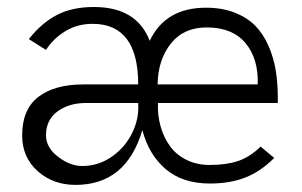

<svg xmlns="http://www.w3.org/2000/svg" viewBox="-20 -516 858 546"><path d="M194.8 9.8Q130.9 9.8 86.9 -29.5Q43 -68.8 43 -130.9Q43 -205.1 89.1 -240.5Q135.3 -275.9 216.8 -275.9H373Q373 -448.2 243.2 -448.2Q199.7 -448.2 165.3 -427Q130.9 -405.8 110.8 -374L62 -404.8Q98.6 -451.2 142.1 -473.6Q185.5 -496.1 247.1 -496.1Q368.7 -496.1 405.8 -399.9Q450.2 -494.1 565.9 -494.1Q611.8 -494.1 647.7 -480Q683.6 -465.8 706.3 -442.4Q729 -418.9 743.7 -385.3Q758.3 -351.6 764.2 -315.4Q770 -279.3 770 -236.8V-223.1H429.2Q427.7 -188 436.8 -156.2Q445.8 -124.5 463.6 -100.1Q481.4 -75.7 510.5 -61.3Q539.6 -46.9 576.2 -46.9Q623.5 -46.9 657 -58.1Q690.4 -69.3 721.2 -99.1L759.8 -66.9Q721.2 -28.3 677.7 -11.2Q634.3 5.9 577.1 5.9Q499.5 5.9 451.4 -34.9Q403.3 -75.7 384.8 -146Q338.9 9.8 194.8 9.8ZM428.2 -275.9H712.9Q715.3 -349.1 678 -393.6Q640.6 -438 567.9 -438Q502 -438 465.6 -391.8Q429.2 -345.7 428.2 -275.9ZM213.9 -43.9Q259.3 -43.9 297.4 -70.1Q335.4 -96.2 355.7 -137.5Q376 -178.7 373 -223.1H224.1Q176.3 -223.1 143.6 -199.2Q110.8 -175.3 110.8 -130.9Q110.8 -96.7 145 -70.3Q179.2 -43.9 213.9 -43.9Z"/></svg>

Font: HK Grotesk Light
Style: Regular
Weight: 300
Designer: Alfredo Marco Pradil and Stefan Peev
Foundry: Hanken Design Co.
Version: Version 1.045;PS 001.045;hotconv 1.0.88;makeotf.lib2.5.64775